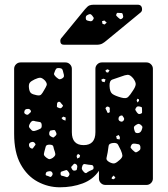

<svg xmlns="http://www.w3.org/2000/svg" viewBox="-20 -785 714 815"><path d="M234 10Q184 10 139.5 -14Q95 -38 67.5 -88Q40 -138 40 -217V-493Q40 -504 48 -512Q56 -520 67 -520H258Q269 -520 277 -512Q285 -504 285 -493V-224Q285 -169 335 -169Q385 -169 385 -224V-493Q385 -504 393 -512Q401 -520 412 -520H602Q613 -520 621 -512Q629 -504 629 -493V-27Q629 -16 621 -8Q613 0 602 0H427Q416 0 408 -8Q400 -16 400 -27V-60Q375 -23 331 -6.5Q287 10 234 10ZM232 -496Q222 -497 218.5 -493Q215 -489 212 -480Q208 -472 210 -468Q212 -464 218 -458Q225 -452 229.5 -449.5Q234 -447 242 -451Q251 -456 251.5 -461.5Q252 -467 249 -476Q247 -486 244.5 -490.5Q242 -495 232 -496ZM445 -487 435 -491 427 -485 432 -478 439 -477ZM545 -453Q532 -468 522 -467.5Q512 -467 494 -460Q471 -452 457.5 -447.5Q444 -443 445 -420Q446 -394 457.5 -386Q469 -378 494 -371Q515 -365 523.5 -373Q532 -381 544 -400Q555 -416 556 -426.5Q557 -437 545 -453ZM171 -443Q159 -455 150.5 -455Q142 -455 127 -448Q112 -441 106.5 -434Q101 -427 103 -411Q105 -395 112 -389.5Q119 -384 135 -381Q149 -378 154.5 -383.5Q160 -389 167 -402Q175 -415 178 -423Q181 -431 171 -443ZM428 -448 418 -451 410 -447 413 -439 424 -436ZM570 -363 563 -366 560 -358 564 -350 570 -357ZM239 -347Q235 -354 229 -353Q222 -351 222 -342Q222 -337 221.5 -333.5Q221 -330 227 -328Q234 -325 237.5 -325.5Q241 -326 245 -332Q249 -336 246 -339Q243 -342 239 -347ZM583 -317Q583 -324 582.5 -327.5Q582 -331 576 -332Q569 -334 565 -333.5Q561 -333 557 -327Q553 -321 555 -317.5Q557 -314 561 -308Q565 -303 568 -301.5Q571 -300 577 -302Q583 -304 583 -307.5Q583 -311 583 -317ZM442 -331Q434 -335 430 -329Q427 -326 428 -324Q429 -322 431 -318Q434 -313 435 -309Q436 -305 441 -306Q447 -308 446 -311.5Q445 -315 446 -321Q447 -329 442 -331ZM110 -317Q106 -322 102.5 -322.5Q99 -323 92 -322Q84 -320 83 -309Q82 -303 91 -299Q98 -296 102 -301Q107 -306 110 -308.5Q113 -311 110 -317ZM505 -286Q502 -291 500 -293.5Q498 -296 492 -294Q483 -291 483 -280Q483 -272 493 -269Q500 -267 505 -274Q509 -280 505 -286ZM259 -286 249 -290 241 -284 247 -277 258 -273ZM157 -255Q156 -266 149 -267Q142 -268 131 -270Q123 -273 118.5 -272Q114 -271 109 -264Q104 -256 103 -250.5Q102 -245 109 -238Q115 -230 120.5 -229Q126 -228 136 -232Q147 -236 152.5 -239.5Q158 -243 157 -255ZM578 -255Q571 -260 566.5 -259Q562 -258 555 -253Q549 -249 548.5 -245Q548 -241 550 -234Q552 -226 554.5 -223Q557 -220 564 -220Q576 -220 581 -232Q584 -240 584.5 -244.5Q585 -249 578 -255ZM218 -223Q216 -228 214 -231Q212 -234 207 -233Q199 -232 195 -231Q191 -230 189 -222Q188 -214 190.5 -210.5Q193 -207 201 -203Q207 -200 209.5 -203Q212 -206 217 -210Q222 -215 218 -223ZM484 -212 473 -207 476 -195 488 -193 489 -203ZM129 -176Q123 -185 114 -182Q103 -179 103 -170Q103 -159 113 -155Q118 -153 120 -156Q122 -159 125 -163Q128 -167 130 -169.5Q132 -172 129 -176ZM493 -147Q486 -162 481 -171Q476 -180 459 -178Q442 -176 441 -165.5Q440 -155 437 -138Q434 -123 432 -114Q430 -105 444 -97Q459 -89 467.5 -92Q476 -95 489 -107Q500 -117 499.5 -125Q499 -133 493 -147ZM555 -175Q547 -176 543 -174.5Q539 -173 536 -166Q533 -160 535.5 -156.5Q538 -153 543 -148Q549 -143 552.5 -140Q556 -137 562 -140Q571 -145 574 -149Q577 -153 576 -162Q574 -171 569 -172.5Q564 -174 555 -175ZM213 -140Q208 -154 206.5 -162.5Q205 -171 190 -171Q176 -171 174 -162.5Q172 -154 168 -140Q165 -130 167.5 -125.5Q170 -121 178 -115Q186 -109 191 -109.5Q196 -110 204 -115Q212 -121 214 -126Q216 -131 213 -140ZM320 -126 311 -132 305 -123 308 -112 318 -117ZM301 -89Q297 -91 294.5 -89.5Q292 -88 289 -84Q285 -80 283 -77.5Q281 -75 284 -70Q287 -64 290 -62Q293 -60 299 -61Q305 -62 306 -65.5Q307 -69 308 -76Q309 -85 301 -89ZM377 -76Q375 -84 369.5 -84.5Q364 -85 355 -86Q346 -87 340 -88.5Q334 -90 330 -82Q326 -72 328 -66.5Q330 -61 337 -54Q344 -48 348 -51.5Q352 -55 360 -59Q368 -63 373 -65Q378 -67 377 -76ZM268 -59Q264 -64 260.5 -63Q257 -62 251 -60Q244 -58 240.5 -56.5Q237 -55 237 -48Q237 -41 241 -39.5Q245 -38 251 -37Q259 -34 263 -33Q267 -32 272 -38Q276 -44 274.5 -48.5Q273 -53 268 -59ZM202 -52Q198 -60 188 -58Q181 -57 178 -55Q175 -53 174 -47Q173 -41 177 -40Q181 -39 186 -37Q190 -35 193 -34Q196 -33 199 -37Q206 -45 202 -52ZM470 -30 463 -40 455 -33 454 -26 462 -24ZM252 -595Q236 -595 236 -611Q236 -619 241 -624L341 -746Q352 -759 359.5 -762Q367 -765 378 -765H564Q583 -765 583 -745Q583 -738 578 -733L431 -612Q423 -605 414 -600Q405 -595 389 -595ZM501 -724Q500 -729 497 -729.5Q494 -730 488 -730Q483 -730 479.5 -730.5Q476 -731 474 -725Q472 -720 474.5 -717.5Q477 -715 481 -711Q486 -707 489 -704.5Q492 -702 498 -706Q503 -710 503 -713.5Q503 -717 501 -724ZM372 -718Q368 -723 365 -724.5Q362 -726 357 -724Q350 -721 347 -718.5Q344 -716 344 -709Q344 -702 347.5 -699.5Q351 -697 358 -696Q370 -692 375 -701Q379 -707 377.5 -710Q376 -713 372 -718ZM433 -689 423 -698 413 -695 415 -684 424 -681Z"/></svg>

Font: Rubik Moonrocks
Style: Regular
Weight: 400
Designer: Hubert and Fischer, NaN
Foundry: Hubert and Fischer, NaN
Version: Version 2.200